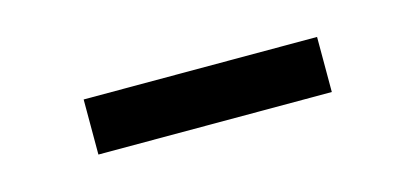

<svg xmlns="http://www.w3.org/2000/svg" viewBox="-26 -398 506 234"><g transform="rotate(-15 227.0 -281.0)"><path d="M80 -246.5V-316H374.5V-246.5Z"/></g></svg>

Font: Encode Sans SemiExpanded
Style: Regular
Weight: 400
Width: 6
Designer: Multiple Designers
Foundry: Impallari Type
Version: Version 3.002